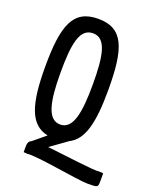

<svg xmlns="http://www.w3.org/2000/svg" viewBox="-165 -828 906 1110"><g transform="rotate(20 288.0 -273.5)"><path d="M576 98 553 96C520 102 331 75 225 64L327 -9H326C412 -49 439 -165 439 -366C439 -620 400 -732 245 -732C90 -732 50 -620 50 -366C50 -140 85 -21 199 2L123 65C102 74 102 92 102 116V140L124 142C176 133 449 185 510 185C576 185 576 185 576 142ZM145 -366C145 -545 164 -643 245 -643C325 -643 344 -543 344 -365C344 -187 323 -82 245 -82C167 -82 145 -187 145 -366Z"/></g></svg>

Font: Economica
Style: Bold
Weight: 700
Designer: Vicente Lamonaca
Foundry: Vicente Lamonaca
Version: Version 1.100